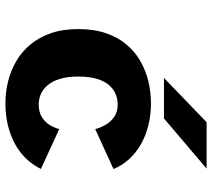

<svg xmlns="http://www.w3.org/2000/svg" viewBox="-56 -696 763 690"><g transform="rotate(90 325.0 -350.5)"><path d="M350.4 11Q310.6 11 272.1 1.5Q233.5 -8 199.5 -27.8Q165.5 -47.5 139.6 -78.5Q113.7 -109.5 98.9 -152.2Q84 -195 84 -251Q84 -307.5 98.9 -350.5Q113.7 -393.5 139.6 -424.2Q165.5 -455 199.5 -474.2Q233.5 -493.5 272.1 -502.8Q310.6 -512 350.4 -512Q392.7 -512 429.6 -502.8Q466.6 -493.5 497.3 -476.2Q528 -458.9 550.9 -434Q573.7 -409.1 587 -377.4L443.5 -311.7Q439 -329.5 428.5 -348.1Q418.1 -366.8 400 -379.6Q381.9 -392.4 355.1 -392.4Q335.2 -392.4 317.2 -385Q299.1 -377.5 285 -360.9Q270.8 -344.3 262.7 -317.1Q254.6 -289.9 254.6 -251Q254.6 -212.6 262.7 -185.6Q270.8 -158.7 285 -141.6Q299.1 -124.5 317.2 -116.5Q335.2 -108.6 355.1 -108.6Q382 -108.6 400.1 -119.8Q418.1 -131 428.6 -148.1Q439 -165.3 443.4 -182.4L586.6 -116.6Q572.6 -87.4 550 -63.8Q527.4 -40.2 497 -23.5Q466.7 -6.9 429.9 2.1Q393.1 11 350.4 11ZM405.2 -558.7H259.6L418.6 -712H585.5Z"/></g></svg>

Font: Trispace Thin
Style: Regular
Weight: 100
Designer: Tyler Finck
Foundry: Etcetera Type Company
Version: Version 1.210